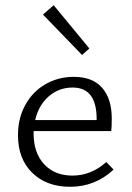

<svg xmlns="http://www.w3.org/2000/svg" viewBox="-20 -713 505 737"><path d="M295 -502 145 -657 186 -693 323 -527ZM416 -62Q345 4 249 4Q159 4 104 -49.5Q49 -103 49 -194Q49 -259 77 -310Q105 -361 154 -389.5Q203 -418 263 -418Q336 -418 372.5 -375.5Q409 -333 409 -258Q409 -225 407 -210H109V-201Q109 -126 149.5 -82.5Q190 -39 258 -39Q330 -39 388 -91ZM115 -252H351V-256Q351 -377 259 -377Q206 -377 167 -343Q128 -309 115 -252Z"/></svg>

Font: Isabella Sans
Style: Regular
Weight: 400
Designer: Original fonts by Christian Thalmann (Catharsis Fonts), Modifications by Cristiano Sobral
Version: Version 0.002;July 12, 2020;FontCreator 13.0.0.2655 64-bit; 